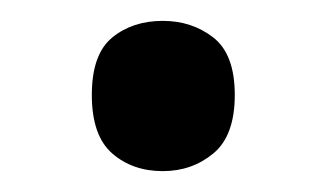

<svg xmlns="http://www.w3.org/2000/svg" viewBox="-20 -444 313 184"><path d="M68 -353Q68 -392 87.5 -408Q107 -424 136 -424Q164 -424 184.5 -408Q205 -392 205 -353Q205 -314 184.5 -297Q164 -280 136 -280Q107 -280 87.5 -297Q68 -314 68 -353Z"/></svg>

Font: Noto Sans Ol Chiki Medium
Style: Regular
Weight: 500
Designer: Monotype Design Team, Lewis McGuffie
Foundry: Monotype Imaging Inc.
Version: Version 2.003; ttfautohint (v1.8.4.7-5d5b)